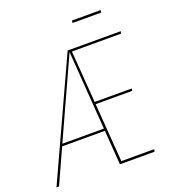

<svg xmlns="http://www.w3.org/2000/svg" viewBox="-165 -937 938 1047"><g transform="rotate(-20 303.5 -413.0)"><path d="M539.1 -826.2 537.6 -812.5H371.1L373 -826.2ZM599.6 -667.5H314.9L337.4 -366.7H552.2L550.8 -353.5H338.4L363.8 -13.7H554.2L551.8 0H350.6L335.9 -199.7H87.9L-2.9 0H-17.6L294.9 -680.7H603ZM335 -212.9 301.8 -668.9 93.8 -212.9Z"/></g></svg>

Font: Fira Sans Compressed Hair
Style: Italic
Weight: 100
Width: 3
Italic angle: -8°
Designer: Carrois Corporate & Edenspiekermann AG
Foundry: Carrois Corporate GbR & Edenspiekermann AG
Version: Version 4.203;PS 004.203;hotconv 1.0.88;makeotf.lib2.5.64775